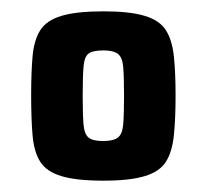

<svg xmlns="http://www.w3.org/2000/svg" viewBox="-20 -716 364 339"><path d="M163 -397Q115 -397 88.5 -405Q62 -413 51 -430.5Q40 -448 37.5 -477Q35 -506 35 -547Q35 -588 37.5 -616.5Q40 -645 51 -662.5Q62 -680 88.5 -688Q115 -696 163 -696Q209 -696 235.5 -688Q262 -680 273 -662.5Q284 -645 287 -616.5Q290 -588 290 -547Q290 -506 287 -477Q284 -448 273 -430.5Q262 -413 235.5 -405Q209 -397 163 -397ZM162 -467Q180 -467 188 -473Q196 -479 197.5 -496Q199 -513 199 -546Q199 -581 197.5 -598Q196 -615 188 -621Q180 -627 163 -627Q144 -627 136.5 -621.5Q129 -616 127.5 -598.5Q126 -581 126 -546Q126 -513 127.5 -496Q129 -479 136.5 -473Q144 -467 162 -467Z"/></svg>

Font: Saira Condensed ExtraBold
Style: Regular
Weight: 800
Width: 3
Designer: Hector Gatti with collaboration of the Omnibus-Type team
Foundry: Omnibus-Type
Version: Version 1.101